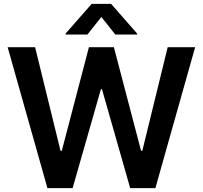

<svg xmlns="http://www.w3.org/2000/svg" viewBox="-20 -971 1047 991"><path d="M782 0H652L506.4 -510.3H500.7L354.8 0H224.8L19.5 -727.3H161.2L292.3 -192.8H299L438.9 -727.3H567.8L708.1 -192.5H714.5L845.5 -727.3H987.2ZM687.9 -792.6H575.3L503.2 -883.5L431.1 -792.6H318.5V-797.6L453.1 -951H553.6L687.9 -797.6Z"/></svg>

Font: Linik Sans SemiBold
Style: Regular
Weight: 600
Designer: Fonts by Rasmus Andersson / Changes by Cristiano Sobral with parts from Marc Monis
Foundry: rsms
Version: Version 3.020; ttfautohint (v1.6)